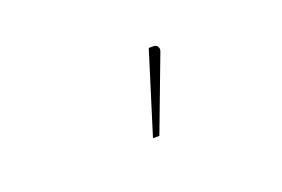

<svg xmlns="http://www.w3.org/2000/svg" viewBox="-39 -816 477 325"><g transform="rotate(-20 200.0 -653.0)"><path d="M194.5 -579.5 240 -725.5H249Q253.5 -725.5 256 -721.5Q258.5 -717.5 256 -712L206 -579.5Z"/></g></svg>

Font: Lato 2
Style: Regular
Weight: 100
Designer: Lukasz Dziedzic with Adam Twardoch and Botio Nikoltchev
Foundry: tyPoland Lukasz Dziedzic
Version: Version 2.015; 2015-08-06; http://www.latofonts.com/